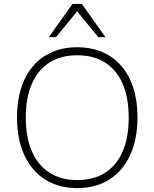

<svg xmlns="http://www.w3.org/2000/svg" viewBox="-20 -955 791 983"><path d="M375 8Q304 8 247 -17Q190 -42 150 -89Q110 -136 88.5 -202.5Q67 -269 67 -353Q67 -437 88 -503.5Q109 -570 149 -616.5Q189 -663 246 -688Q303 -713 375 -713Q447 -713 504 -688.5Q561 -664 601.5 -617Q642 -570 663 -503.5Q684 -437 684 -354Q684 -270 662.5 -203Q641 -136 601 -89Q561 -42 504 -17Q447 8 375 8ZM375 -33Q459 -33 518 -70.5Q577 -108 608 -179.5Q639 -251 639 -353Q639 -455 608 -526Q577 -597 518.5 -634.5Q460 -672 375 -672Q292 -672 233 -634.5Q174 -597 143 -525.5Q112 -454 112 -353Q112 -252 143 -180.5Q174 -109 233 -71Q292 -33 375 -33ZM230 -765 351 -935H399L520 -765H483L375 -897L267 -765Z"/></svg>

Font: Nunito Sans 12pt ExtraLight 12pt ExtraLight
Style: Regular
Weight: 250
Version: Version 3.101;gftools[0.9.27]